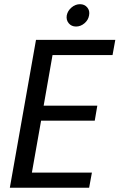

<svg xmlns="http://www.w3.org/2000/svg" viewBox="-20 -886 564 906"><path d="M524.1 -698 511.1 -626.3H227.9L186 -387.4H439.2L427.1 -316.6H173.9L130.5 -71.6H413.7L400.6 0H26.4L149.9 -698ZM338.9 -760.8Q317.1 -760.8 304.3 -776.3Q291.5 -791.7 295 -813.5Q299.3 -835.3 317.5 -850.7Q335.6 -866.2 357.5 -866.2Q379.3 -866.2 391.9 -850.7Q404.6 -835.3 400.3 -813.5Q396.8 -791.7 378.8 -776.3Q360.7 -760.8 338.9 -760.8Z"/></svg>

Font: Poppins Variable
Style: Italic
Weight: 100
Italic angle: -10°
Designer: Jonny Pinhorn
Foundry: Indian Type Foundry
Version: Version 6.000